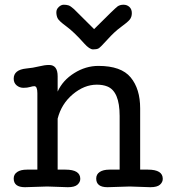

<svg xmlns="http://www.w3.org/2000/svg" viewBox="-20 -780 706 800"><path d="M84 0Q37.1 0 37.1 -36.1Q37.1 -53.7 51.8 -63.5Q66.4 -73.2 92.3 -73.2H135.7V-391.6Q135.7 -420.9 123 -420.9Q116.2 -420.9 105 -417.5Q93.8 -414.1 77.6 -414.1Q61.5 -414.1 49.3 -424.3Q37.1 -434.6 37.1 -452.1Q37.1 -489.3 89.8 -494.6Q117.7 -497.1 141.8 -503.2Q166 -509.3 184.6 -509.3Q220.2 -509.3 220.2 -462.4V-398.4Q241.2 -445.3 289.1 -475.3Q336.9 -505.4 390.1 -505.4Q484.9 -505.4 524.4 -457.5Q564 -409.7 564 -328.6V-73.2H596.7Q658.2 -73.2 658.2 -34.7Q658.2 -21 646.5 -10.5Q634.8 0 606.4 0L520.5 -2.9L427.7 0Q380.9 0 380.9 -36.1Q380.9 -53.7 395.5 -63.5Q410.2 -73.2 436 -73.2H478.5V-296.9Q478.5 -399.4 426.8 -419.9Q408.7 -427.2 383.3 -427.2Q331.1 -427.2 283.4 -387.2Q235.8 -347.2 220.2 -285.6V-73.2H252.9Q314.5 -73.2 314.5 -34.7Q314.5 -21 302.7 -10.5Q291 0 262.7 0L176.8 -2.9ZM331.1 -598.6Q288.1 -647 256.3 -670.2Q224.6 -693.4 219.7 -704.6Q214.8 -715.8 214.8 -728.8Q214.8 -741.7 224.9 -751Q234.9 -760.3 245.6 -760.3Q256.3 -760.3 264.9 -757.8Q273.4 -755.4 288.1 -742.2L372.1 -658.7Q460 -746.6 470 -753.4Q480 -760.3 494.6 -760.3Q509.3 -760.3 519.3 -751Q529.3 -741.7 529.3 -725.3Q529.3 -709 520.3 -698Q511.2 -687 484.1 -667.5Q457 -647.9 427.2 -614.7Q397.5 -581.5 389.9 -577.9Q382.3 -574.2 367.7 -574.2Q353 -574.2 331.1 -598.6Z"/></svg>

Font: Oldenburg
Style: Regular
Weight: 400
Designer: Nicole Fally
Foundry: Nicole Fally
Version: Version 1.001